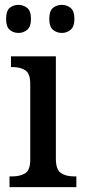

<svg xmlns="http://www.w3.org/2000/svg" viewBox="-20 -767 347 787"><path d="M19 0V-44H31Q62 -44 83 -56.5Q104 -69 104 -113V-423Q104 -466 83.5 -479Q63 -492 33 -492H25V-536H209V-117Q209 -71 230 -57.5Q251 -44 282 -44H293V0ZM234 -632Q212 -632 197 -645Q182 -658 182 -689Q182 -722 197 -734.5Q212 -747 234 -747Q254 -747 269.5 -734.5Q285 -722 285 -689Q285 -658 269.5 -645Q254 -632 234 -632ZM56 -632Q34 -632 19.5 -645Q5 -658 5 -689Q5 -722 19.5 -734.5Q34 -747 56 -747Q76 -747 91.5 -734.5Q107 -722 107 -689Q107 -658 91.5 -645Q76 -632 56 -632Z"/></svg>

Font: Noto Serif Khmer SemiCondensed Medium
Style: Regular
Weight: 500
Width: 4
Designer: Danh Hong and the Monotype Design Team
Foundry: Monotype Imaging Inc.
Version: Version 2.004; ttfautohint (v1.8.4.7-5d5b)